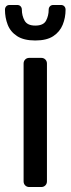

<svg xmlns="http://www.w3.org/2000/svg" viewBox="-21 -753 284 773"><path d="M97 0Q87 0 80.5 -6.5Q74 -13 74 -23V-497Q74 -507 80.5 -513.5Q87 -520 97 -520H145Q155 -520 161.5 -513.5Q168 -507 168 -497V-23Q168 -13 161.5 -6.5Q155 0 145 0ZM121 -590Q75 -590 48 -607.5Q21 -625 10 -653.5Q-1 -682 -1 -714Q-1 -722 4 -727.5Q9 -733 18 -733H48Q57 -733 62 -727.5Q67 -722 67 -714Q67 -690 78 -670Q89 -650 121 -650Q154 -650 164.5 -670Q175 -690 175 -714Q175 -722 180 -727.5Q185 -733 194 -733H224Q233 -733 238 -727.5Q243 -722 243 -714Q243 -682 231.5 -653.5Q220 -625 193.5 -607.5Q167 -590 121 -590Z"/></svg>

Font: DVN-Rubik
Style: Regular
Weight: 400
Designer: Hubert and Fischer
Foundry: Hubert & Fischer
Version: Version 2.102